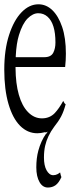

<svg xmlns="http://www.w3.org/2000/svg" viewBox="-23 -569 334 881"><path d="M48.3 -261.7V-256.8Q48.8 -185.5 63.5 -134Q78.1 -82.5 106 -54.2Q133.8 -25.9 169.4 -25.9Q205.1 -25.9 228.5 -50.3Q248.5 -71.8 267.1 -106Q272.5 -93.3 278.3 -90.8Q269.5 -57.6 257.6 -34.9Q245.6 -12.2 225.6 12.7Q194.3 54.7 184.1 100.1Q178.7 124.5 178.7 153.8Q178.7 190.4 190.4 211.9Q203.1 234.9 221.2 234.9Q231.4 234.9 240.2 230.5Q246.1 227.5 252.9 222.2Q255.9 237.8 258.8 243.7Q246.6 270.5 231.7 281Q216.8 291.5 196.8 291.5Q172.9 291.5 158.7 267.1Q143.6 241.2 143.6 199Q143.6 156.7 152.8 122.6Q165 77.6 188 44.9Q191.9 44.4 195.8 34.2Q189.5 40.5 183.1 37.6Q164.1 42.5 148.4 42.5Q103.5 42.5 69.3 8.3Q35.2 -25.9 15.9 -92Q-3.4 -158.2 -3.4 -249.5Q-3.4 -340.8 18.6 -408.4Q40.5 -476.1 75.9 -512.7Q111.3 -549.3 153.3 -549.3Q189 -549.3 217 -522.5Q245.1 -495.6 262.2 -445.3Q279.3 -395 279.3 -322.8Q279.3 -292 275.9 -261.7ZM49.3 -312V-306.6H180.2Q211.4 -306.6 221.7 -327.6Q231.4 -346.7 231.4 -374Q231.4 -460 195.3 -492.2Q177.2 -508.3 152.6 -508.3Q127.9 -508.3 104 -484.6Q80.1 -460.9 64 -408.2Q52.2 -370.1 49.3 -312Z"/></svg>

Font: Scarab Serif
Style: Condensed-Light
Weight: 300
Designer: John Roberts
Foundry: Scarab
Version: 1.0